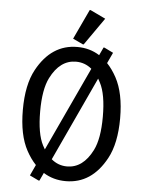

<svg xmlns="http://www.w3.org/2000/svg" viewBox="-63 -1010 821 1079"><g transform="rotate(5 347.5 -470.5)"><path d="M200.7 19.5H195.8L145 -4.9L173.3 -65.9Q144 -96.7 120.1 -140.6Q73.2 -226.6 73.2 -368.7Q73.2 -510.7 120.1 -596.7Q202.1 -747.1 347.7 -747.1Q418.5 -747.1 473.6 -711.9L494.6 -756.8H499.5L550.3 -731.9L522 -671.4Q551.3 -640.6 575.2 -596.7Q622.1 -510.3 622.1 -368.7Q622.1 -227.1 575.2 -140.6Q493.7 9.8 347.7 9.8Q277.3 9.8 221.7 -25.4ZM170.9 -368.7Q170.9 -242.2 204.1 -178.7Q210 -167.5 215.8 -157.7L436.5 -631.8Q397.9 -664.1 347.7 -664.1Q257.3 -664.1 204.1 -558.6Q170.9 -492.7 170.9 -368.7ZM479.5 -580.1 259.3 -106Q297.9 -73.2 347.7 -73.2Q438 -73.2 491.2 -178.7Q524.4 -244.6 524.4 -368.7Q524.4 -495.1 491.2 -558.6Q485.4 -569.8 479.5 -580.1ZM398.9 -960H403.8L489.7 -918.9L381.8 -764.6H377L319.8 -791.5Z"/></g></svg>

Font: Nova Oval
Style: Book
Weight: 400
Version: Version 2.000